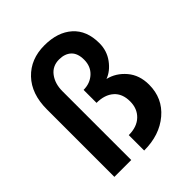

<svg xmlns="http://www.w3.org/2000/svg" viewBox="-201 -816 943 943"><g transform="rotate(-45 271.0 -344.0)"><path d="M249 -95Q306 -95 338.5 -126Q371 -157 371 -207.5Q371 -261.5 338.2 -290.2Q305.5 -319 249 -319V-409Q294.5 -409 325.2 -437.2Q356 -465.5 356 -512Q356 -556.5 332.8 -578.2Q309.5 -600 269.5 -600Q223.5 -600 197.2 -565Q171 -530 171 -478V0H54V-469Q54 -576.5 113 -638.2Q172 -700 267.5 -700Q359.5 -700 413 -652.2Q466.5 -604.5 466.5 -516.5Q466.5 -463.5 436.5 -422.8Q406.5 -382 366.5 -367.5Q419.5 -355 457.2 -310.8Q495 -266.5 495 -199.5Q495 -105.5 425.8 -46.8Q356.5 12 249 12Z"/></g></svg>

Font: League Spartan SemiBold
Style: Regular
Weight: 600
Foundry: The League of Moveable Type
Version: Version 2.002